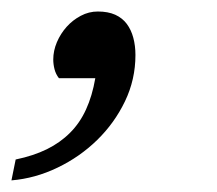

<svg xmlns="http://www.w3.org/2000/svg" viewBox="-75 -142 375 332"><path d="M159.2 -46.9Q159.2 -4.4 141.1 33.2Q123 70.8 93 100.1Q63 129.4 24.4 147.9Q-14.2 166.5 -55.2 169.9L-47.9 133.8Q-17.1 127.4 6.1 116Q29.3 104.5 46.1 87.6Q63 70.8 73.7 47.4Q84.5 23.9 89.8 -6.8H26.9Q21.5 -13.7 19.3 -22.2Q17.1 -30.8 17.1 -39.1Q17.1 -54.2 23.4 -69.1Q29.8 -84 40.3 -95.7Q50.8 -107.4 64.7 -114.7Q78.6 -122.1 94.2 -122.1Q111.8 -122.1 124.3 -116.5Q136.7 -110.8 144.3 -100.6Q151.9 -90.3 155.5 -76.7Q159.2 -63 159.2 -46.9Z"/></svg>

Font: Charis SIL CyrE
Style: Italic
Weight: 400
Italic angle: -11°
Foundry: SIL International
Version: Version 5.000